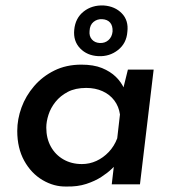

<svg xmlns="http://www.w3.org/2000/svg" viewBox="-20 -673 635 701"><path d="M222 8Q177 9 135.5 -15.5Q94 -40 68.5 -86Q43 -132 43 -195Q43 -238 58.5 -280.5Q74 -323 104.5 -358.5Q135 -394 178.5 -415.5Q222 -437 277 -437Q322 -437 352.5 -424.5Q383 -412 403 -392.5Q423 -373 434 -348L425 -330L447 -419H541L491 0H388L400 -103L408 -77Q402 -70 387.5 -56Q373 -42 350 -27Q327 -12 295 -1.5Q263 9 222 8ZM279 -74Q307 -74 332 -85.5Q357 -97 377 -118Q397 -139 408 -168L418 -255Q414 -284 397.5 -306Q381 -328 354.5 -340Q328 -352 295 -352Q255 -352 227.5 -337.5Q200 -323 182.5 -301Q165 -279 157 -254Q149 -229 149 -207Q149 -168 165.5 -138Q182 -108 211.5 -91Q241 -74 279 -74ZM251 -564Q255 -607 285.5 -631Q316 -655 359 -653Q400 -650 425 -624Q450 -598 445 -557Q442 -515 411 -490.5Q380 -466 339 -468Q298 -470 272.5 -496.5Q247 -523 251 -564ZM307 -560Q305 -541 315.5 -529Q326 -517 344 -516Q363 -515 376 -526.5Q389 -538 391 -558Q392 -579 382 -590.5Q372 -602 353 -603Q335 -604 321.5 -593Q308 -582 307 -560Z"/></svg>

Font: Josefin Sans Medium
Style: Italic
Weight: 500
Italic angle: -7°
Designer: Santiago Orozco
Foundry: Typemade
Version: Version 2.000